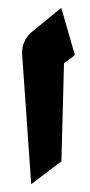

<svg xmlns="http://www.w3.org/2000/svg" viewBox="-20 -474 232 494"><path d="M60.3 0 138 -59 144.7 -311.3 172.7 -332 137.7 -454 61.3 -391.3Q48.7 -380.7 42.2 -365.5Q35.7 -350.3 37 -334Z"/></svg>

Font: Jomhuria
Style: Regular
Weight: 400
Designer: Arabic design by Kourosh Beigpour, Latin design by Eben Sorkin, engineering by Lasse Fister and Khaled Hosney
Version: Version 1.0010